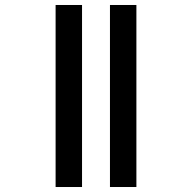

<svg xmlns="http://www.w3.org/2000/svg" viewBox="-20 -698 705 770"><path d="M203 52V-678H309V52ZM421 52V-678H527V52Z"/></svg>

Font: Narnoor
Style: Bold
Weight: 700
Designer: S. Sridhar Murthy
Foundry: SIL International
Version: Version 3.000